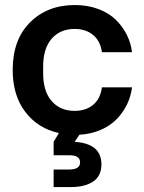

<svg xmlns="http://www.w3.org/2000/svg" viewBox="-20 -530 576 769"><path d="M30.8 -250Q30.8 -371.1 100.3 -440.4Q169.9 -509.8 279.8 -509.8Q331.5 -509.8 374.3 -493.7Q417 -477.5 444.3 -450.4Q471.7 -423.3 488 -390.4Q504.4 -357.4 508.8 -320.8H388.2Q382.3 -365.2 353.3 -389.6Q324.2 -414.1 278.8 -414.1Q221.2 -414.1 187 -375Q152.8 -335.9 152.8 -263.2V-236.8Q152.8 -164.1 187 -125Q221.2 -85.9 278.8 -85.9Q324.2 -85.9 353.3 -110.4Q382.3 -134.8 388.2 -180.2H508.8Q504.4 -145 489.3 -113Q474.1 -81.1 448.7 -54.2Q423.3 -27.3 384.5 -10.3Q345.7 6.8 297.9 9.8L278.8 38.1Q386.2 44.9 386.2 127.9Q386.2 174.8 353.3 197Q320.3 219.2 264.2 219.2H194.8V148.9H257.8Q300.8 148.9 300.8 120.1Q300.8 91.8 257.8 91.8H194.8V38.1L215.8 2.9Q131.8 -15.6 81.3 -81.8Q30.8 -147.9 30.8 -250Z"/></svg>

Font: TASA Orbiter Display SemiBold
Style: Regular
Weight: 600
Designer: Weizhong Zhang
Version: Version 1.000;Glyphs 3.1.2 (3151)